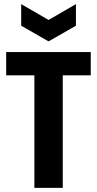

<svg xmlns="http://www.w3.org/2000/svg" viewBox="-20 -913 472 933"><path d="M147 0V-547H10V-660H421V-547H285V0ZM83 -893 216 -816 349 -893V-788L216 -712L83 -788Z"/></svg>

Font: Bricolage Grotesque 10pt Condensed Bricolage Grotesque 10pt Condensed Regular
Style: Bold
Weight: 700
Width: 3
Designer: Mathieu Triay
Foundry: Atelier Triay
Version: Version 1.000; ttfautohint (v1.8.4.7-5d5b);gftools[0.9.32]